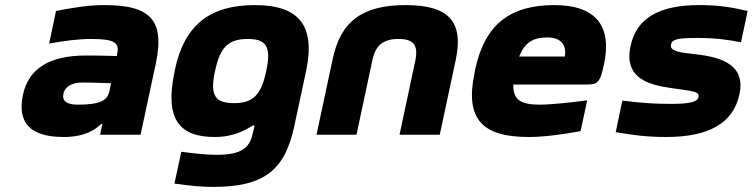

<svg xmlns="http://www.w3.org/2000/svg" viewBox="-20 -529 2956 754"><path d="M392 -509C330 -509 278 -501 200 -486L173 -358C233 -369 291 -376 338 -376C431 -376 450 -361 440 -317L439 -309C382 -311 340 -311 318 -311C174 -311 92 -260 70 -156C47 -46 100 9 230 9C285 9 337 -3 377 -42H382L373 0H532L592 -280C626 -443 578 -509 392 -509ZM229 -161C235 -189 262 -205 305 -205C324 -205 364 -204 416 -202L410 -172C402 -135 375 -118 286 -118C243 -118 223 -131 229 -161Z M667 -256 665 -244C626 -60 686 9 823 9C900 9 944 -19 973 -36H980L973 -7C961 51 930 79 830 79C785 79 732 72 692 67L665 192C729 201 771 205 818 205C1022 205 1100 135 1136 -35L1182 -250C1220 -429 1154 -509 981 -509C807 -509 705 -434 667 -256ZM824 -248 825 -252C845 -348 881 -376 953 -376C1025 -376 1046 -347 1026 -252L1025 -248C1005 -153 971 -124 899 -124C827 -124 803 -152 824 -248Z M1286 -295 1223 0H1380L1442 -291C1454 -350 1484 -376 1545 -376C1606 -376 1623 -350 1611 -291L1549 0H1707L1770 -295C1801 -444 1743 -509 1573 -509C1401 -509 1317 -444 1286 -295Z M2352 -277C2383 -422 2325 -509 2157 -509C1985 -509 1884 -435 1846 -256L1844 -244C1805 -62 1873 9 2056 9C2110 9 2179 1 2260 -14L2286 -135C2242 -129 2150 -118 2099 -118C2024 -118 1994 -138 1996 -197H2277C2326 -197 2336 -200 2352 -277ZM2019 -307C2040 -361 2072 -382 2130 -382C2183 -382 2206 -352 2198 -307Z M2646 -179C2710 -170 2727 -167 2723 -147C2719 -128 2684 -121 2614 -121C2550 -121 2495 -125 2424 -134L2398 -10C2469 2 2521 9 2596 9C2759 9 2859 -42 2884 -159C2911 -287 2791 -308 2694 -318C2639 -324 2610 -331 2615 -354C2619 -373 2636 -380 2716 -380C2791 -380 2839 -373 2890 -363L2916 -486C2851 -501 2801 -509 2726 -509C2568 -509 2479 -458 2456 -347C2424 -199 2571 -190 2646 -179Z"/></svg>

Font: LT Wave Text Black Italic
Style: Regular
Weight: 900
Designer: Daniel Lyons
Version: Version 2.5 (Glyphs App)